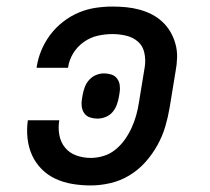

<svg xmlns="http://www.w3.org/2000/svg" viewBox="-20 -558 640 586"><path d="M257 8Q229 8 201.5 3.5Q174 -1 150 -12Q126 -23 107.5 -41.5Q89 -60 78 -84Q67 -108 64 -136Q61 -164 65 -191H161Q157 -169 161 -146.5Q165 -124 178.5 -107.5Q192 -91 213 -83.5Q234 -76 257 -76Q276 -76 296 -82Q316 -88 332.5 -101.5Q349 -115 361 -132Q373 -149 381.5 -167.5Q390 -186 395.5 -205.5Q401 -225 404 -245L422 -355Q425 -376 420.5 -397Q416 -418 401 -431Q386 -444 365.5 -449Q345 -454 323 -454Q301 -454 278.5 -449Q256 -444 236 -430Q216 -416 203.5 -395.5Q191 -375 188 -353Q188 -352 187.5 -352Q187 -352 187 -351H92Q92 -352 92 -352.5Q92 -353 92 -354Q96 -380 106.5 -405Q117 -430 133.5 -452Q150 -474 172.5 -491.5Q195 -509 220 -519.5Q245 -530 271 -534Q297 -538 323 -538Q344 -538 365 -536Q386 -534 406 -528.5Q426 -523 443.5 -514Q461 -505 475.5 -491.5Q490 -478 500 -461Q510 -444 515.5 -424Q521 -404 520.5 -383Q520 -362 516 -341L498 -231Q493 -201 484.5 -172Q476 -143 460.5 -115Q445 -87 423.5 -63Q402 -39 374.5 -22.5Q347 -6 316.5 1Q286 8 257 8ZM277 -196Q266 -196 255 -199.5Q244 -203 237.5 -212Q231 -221 229.5 -232.5Q228 -244 230 -255L232 -267Q234 -279 238.5 -291.5Q243 -304 252 -314Q261 -324 273 -329Q285 -334 298 -334Q309 -334 320 -330.5Q331 -327 337.5 -318Q344 -309 345.5 -297.5Q347 -286 345 -275L343 -263Q341 -251 336.5 -238.5Q332 -226 323.5 -216Q315 -206 302.5 -201Q290 -196 277 -196Z"/></svg>

Font: Iosevka Curly Slab MdEx
Style: Italic
Weight: 500
Width: 7
Italic angle: -9°
Monospace: yes
Designer: Belleve Invis
Foundry: Belleve Invis
Version: Version 11.0.0; ttfautohint (v1.8.3)